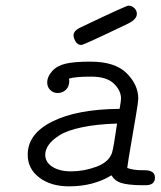

<svg xmlns="http://www.w3.org/2000/svg" viewBox="-20 -655 568 679"><path d="M240 -530Q240 -547 267 -559Q426 -635 434 -635Q446 -635 455 -626.5Q464 -618 464 -606Q464 -587 434 -572Q276 -496 268 -496Q254 -496 247 -508.5Q240 -521 240 -530ZM78 -108Q78 -182 165.5 -225.5Q253 -269 403 -270Q408 -299 408 -306Q408 -335 382.5 -359.5Q357 -384 302 -384Q246 -384 224 -377Q224 -375 224.5 -372.5Q225 -370 225 -369Q225 -349 213 -337.5Q201 -326 184 -326Q169 -326 158 -336.5Q147 -347 147 -363Q147 -384 164.5 -403.5Q182 -423 213 -430Q242 -437 300 -437Q387 -437 428 -396Q469 -355 469 -306Q469 -296 461 -248.5Q453 -201 443 -143Q433 -85 430 -61Q452 -53 481 -53H491Q528 -53 528 -27Q528 0 495 0H475Q431 -1 408.5 -8Q386 -15 374 -35Q311 4 224 4Q160 4 119 -27Q78 -58 78 -108ZM140 -108Q140 -81 165.5 -65Q191 -49 231 -49Q276 -49 320 -65Q364 -81 376 -114Q382 -134 394 -218Q323 -216 270.5 -205Q218 -194 191 -177Q164 -160 152 -142.5Q140 -125 140 -108Z"/></svg>

Font: CMU Typewriter Text
Style: LightOblique
Weight: 200
Italic angle: -9.46001°
Version: Version 0.7.0